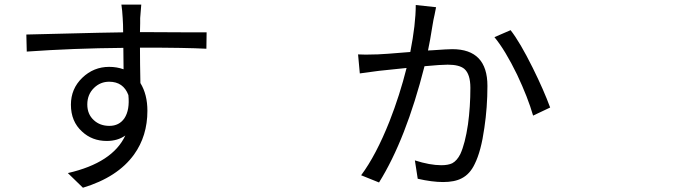

<svg xmlns="http://www.w3.org/2000/svg" viewBox="-20 -791 3040 858"><path d="M350.6 47.9 283.2 -17.6Q483.4 -63.5 540 -185.5Q505.9 -161.1 457 -161.1Q391.6 -161.1 346.7 -203.1Q296.9 -248 296.9 -323.2Q296.9 -394.5 347.7 -443.4Q398.4 -492.2 467.8 -492.2Q502 -492.2 532.2 -481.4Q532.2 -543.9 531.2 -577.1Q307.6 -575.2 99.6 -560.5L97.7 -636.7Q141.6 -637.7 257.8 -640.6Q445.3 -645.5 530.3 -646.5Q530.3 -682.6 528.3 -710Q526.4 -745.1 522.5 -770.5H611.3L606.4 -710Q606.4 -704.1 606.4 -687.5Q605.5 -662.1 605.5 -647.5H620.1Q692.4 -647.5 820.3 -646.5Q884.8 -646.5 903.3 -646.5L902.3 -573.2Q811.5 -578.1 618.2 -578.1H605.5Q605.5 -507.8 607.4 -419.9Q638.7 -369.1 638.7 -295.9Q638.7 -183.6 579.1 -100.6Q505.9 1 350.6 47.9ZM468.8 -228.5Q512.7 -228.5 536.1 -262.7Q560.5 -299.8 553.7 -366.2Q531.2 -425.8 467.8 -425.8Q428.7 -425.8 400.4 -398.4Q370.1 -369.1 370.1 -324.2Q370.1 -280.3 399.4 -253.9Q426.8 -228.5 468.8 -228.5Z M1673.8 24.4 1593.8 -7.8Q1660.2 -96.7 1720.7 -249Q1766.6 -366.2 1796.9 -487.3Q1716.8 -479.5 1674.8 -474.6Q1670.9 -473.6 1660.2 -472.7Q1608.4 -465.8 1587.9 -462.9L1580.1 -547.9Q1608.4 -545.9 1661.1 -547.9Q1664.1 -547.9 1666 -547.9Q1695.3 -548.8 1799.8 -557.6Q1808.6 -558.6 1813.5 -558.6Q1837.9 -682.6 1837.9 -768.6L1928.7 -758.8Q1926.8 -748 1921.9 -724.6Q1918.9 -710 1917 -702.1Q1916 -696.3 1913.1 -679.7Q1901.4 -605.5 1892.6 -565.4Q1899.4 -565.4 1912.1 -566.4Q1981.4 -571.3 2001 -571.3Q2158.2 -571.3 2158.2 -407.2Q2158.2 -311.5 2144.5 -219.7Q2129.9 -115.2 2101.6 -58.6Q2080.1 -12.7 2043 5.9Q2011.7 22.5 1960 22.5Q1911.1 22.5 1846.7 7.8L1834 -74.2Q1901.4 -52.7 1952.1 -52.7Q1982.4 -52.7 2001 -61.5Q2022.5 -73.2 2037.1 -102.5Q2058.6 -149.4 2071.3 -235.4Q2082 -313.5 2082 -398.4Q2082 -460 2054.7 -483.4Q2032.2 -502 1980.5 -502Q1950.2 -502 1877 -495.1Q1793.9 -168 1673.8 24.4ZM2362.3 -274.4Q2338.9 -355.5 2291 -457Q2237.3 -567.4 2189.5 -625L2261.7 -656.2Q2303.7 -602.5 2360.4 -488.3Q2410.2 -387.7 2438.5 -310.5Z"/></svg>

Font: Bpmf GenYo Gothic R
Style: R
Weight: 400
Foundry: But Ko
Version: Version 1.320